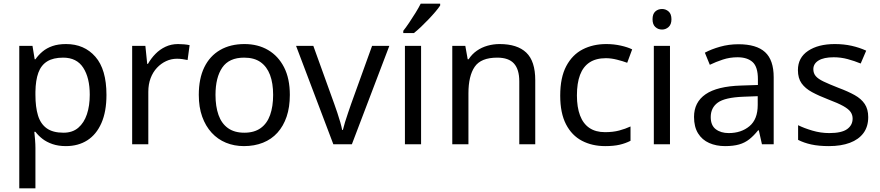

<svg xmlns="http://www.w3.org/2000/svg" viewBox="-20 -786 4795 1046"><path d="M340 -546Q439 -546 499.5 -477Q560 -408 560 -269Q560 -178 532.5 -115.5Q505 -53 455.5 -21.5Q406 10 339 10Q298 10 266 -1Q234 -12 211.5 -29.5Q189 -47 173 -68H167Q169 -51 171 -25Q173 1 173 20V240H85V-536H157L169 -463H173Q189 -486 211.5 -505Q234 -524 265.5 -535Q297 -546 340 -546ZM324 -472Q270 -472 237 -451.5Q204 -431 189 -390Q174 -349 173 -286V-269Q173 -203 187 -157Q201 -111 234.5 -87Q268 -63 326 -63Q375 -63 406.5 -90Q438 -117 453.5 -163.5Q469 -210 469 -270Q469 -362 433.5 -417Q398 -472 324 -472Z M950 -546Q965 -546 982.5 -544.5Q1000 -543 1013 -540L1002 -459Q989 -462 973.5 -464Q958 -466 944 -466Q913 -466 885 -453Q857 -440 835 -416.5Q813 -393 800.5 -360Q788 -327 788 -286V0H700V-536H772L782 -438H786Q803 -468 827 -492.5Q851 -517 882 -531.5Q913 -546 950 -546Z M1559 -269Q1559 -202 1541.5 -150.5Q1524 -99 1491.5 -63Q1459 -27 1412.5 -8.5Q1366 10 1309 10Q1256 10 1211 -8.5Q1166 -27 1133 -63Q1100 -99 1081.5 -150.5Q1063 -202 1063 -269Q1063 -358 1093 -419.5Q1123 -481 1179 -513.5Q1235 -546 1312 -546Q1385 -546 1440.5 -513.5Q1496 -481 1527.5 -419.5Q1559 -358 1559 -269ZM1154 -269Q1154 -206 1170.5 -159.5Q1187 -113 1222 -88Q1257 -63 1311 -63Q1365 -63 1400 -88Q1435 -113 1451.5 -159.5Q1468 -206 1468 -269Q1468 -333 1451 -378Q1434 -423 1399.5 -447.5Q1365 -472 1310 -472Q1228 -472 1191 -418Q1154 -364 1154 -269Z M1796 0 1593 -536H1687L1801 -220Q1809 -198 1818 -171Q1827 -144 1834 -119.5Q1841 -95 1844 -78H1848Q1852 -95 1859.5 -120Q1867 -145 1876.5 -172Q1886 -199 1893 -220L2007 -536H2101L1897 0Z M2274 0H2186V-536H2274ZM2378 -756Q2369 -742 2352 -722Q2335 -702 2314.5 -680.5Q2294 -659 2273.5 -639.5Q2253 -620 2235 -606H2177V-618Q2192 -637 2209.5 -663Q2227 -689 2244 -716.5Q2261 -744 2272 -766H2378Z M2702 -546Q2798 -546 2847 -499.5Q2896 -453 2896 -349V0H2809V-343Q2809 -408 2780 -440Q2751 -472 2689 -472Q2600 -472 2566 -422Q2532 -372 2532 -278V0H2444V-536H2515L2528 -463H2533Q2551 -491 2577.5 -509.5Q2604 -528 2636 -537Q2668 -546 2702 -546Z M3277 10Q3206 10 3150.5 -19Q3095 -48 3063.5 -109Q3032 -170 3032 -265Q3032 -364 3065 -426Q3098 -488 3154.5 -517Q3211 -546 3283 -546Q3324 -546 3362 -537.5Q3400 -529 3424 -517L3397 -444Q3373 -453 3341 -461Q3309 -469 3281 -469Q3227 -469 3192 -446Q3157 -423 3140 -378Q3123 -333 3123 -266Q3123 -202 3140 -157Q3157 -112 3191 -89Q3225 -66 3276 -66Q3320 -66 3353.5 -75Q3387 -84 3415 -97V-19Q3388 -5 3355.5 2.5Q3323 10 3277 10Z M3630 -536V0H3542V-536ZM3587 -737Q3607 -737 3622.5 -723.5Q3638 -710 3638 -681Q3638 -653 3622.5 -639Q3607 -625 3587 -625Q3565 -625 3550 -639Q3535 -653 3535 -681Q3535 -710 3550 -723.5Q3565 -737 3587 -737Z M4003 -545Q4101 -545 4148 -502Q4195 -459 4195 -365V0H4131L4114 -76H4110Q4087 -47 4062.5 -27.5Q4038 -8 4006.5 1Q3975 10 3930 10Q3882 10 3843.5 -7Q3805 -24 3783 -59.5Q3761 -95 3761 -149Q3761 -229 3824 -272.5Q3887 -316 4018 -320L4109 -323V-355Q4109 -422 4080 -448Q4051 -474 3998 -474Q3956 -474 3918 -461.5Q3880 -449 3847 -433L3820 -499Q3855 -518 3903 -531.5Q3951 -545 4003 -545ZM4029 -259Q3929 -255 3890.5 -227Q3852 -199 3852 -148Q3852 -103 3879.5 -82Q3907 -61 3950 -61Q4018 -61 4063 -98.5Q4108 -136 4108 -214V-262Z M4710 -148Q4710 -96 4684 -61Q4658 -26 4610 -8Q4562 10 4496 10Q4440 10 4399.5 1Q4359 -8 4328 -24V-104Q4360 -88 4405.5 -74.5Q4451 -61 4498 -61Q4565 -61 4595 -82.5Q4625 -104 4625 -140Q4625 -160 4614 -176Q4603 -192 4574.5 -208Q4546 -224 4493 -244Q4441 -264 4404 -284Q4367 -304 4347 -332Q4327 -360 4327 -404Q4327 -472 4382.5 -509Q4438 -546 4528 -546Q4577 -546 4619.5 -536.5Q4662 -527 4699 -510L4669 -440Q4635 -454 4598 -464Q4561 -474 4522 -474Q4468 -474 4439.5 -456.5Q4411 -439 4411 -409Q4411 -387 4424 -371.5Q4437 -356 4467.5 -341.5Q4498 -327 4549 -307Q4600 -288 4636 -268Q4672 -248 4691 -219.5Q4710 -191 4710 -148Z"/></svg>

Font: Noto Sans Devanagari
Style: Regular
Weight: 400
Designer: Jelle Bosma - Monotype Design Team
Foundry: Monotype Imaging Inc.
Version: Version 2.003